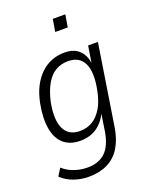

<svg xmlns="http://www.w3.org/2000/svg" viewBox="-161 -778 828 1051"><g transform="rotate(-20 253.0 -252.0)"><path d="M171 188Q128 188 86.5 174Q45 160 13 130L40 87Q61 106 85 117Q109 128 133 133Q157 138 181 138Q248 138 286 101Q324 64 337 -13L356 -136H362Q347 -95 321.5 -67Q296 -39 264.5 -26Q233 -13 196 -13Q135 -13 98.5 -45Q62 -77 51.5 -137.5Q41 -198 57 -282Q68 -337 89 -377Q110 -417 139 -444Q168 -471 202.5 -484Q237 -497 276 -497Q333 -497 364 -465Q395 -433 399 -375H394L412 -489H469L395 -17Q384 51 355 97Q326 143 279.5 165.5Q233 188 171 188ZM211 -64Q251 -64 283 -82.5Q315 -101 339 -140Q363 -179 375 -241Q395 -341 370 -393.5Q345 -446 278 -446Q238 -446 206 -427.5Q174 -409 151 -369.5Q128 -330 114 -269Q95 -170 120 -117Q145 -64 211 -64ZM268 -620 280 -692H353L341 -620Z"/></g></svg>

Font: Nunito Sans 10pt Condensed Light
Style: Italic
Weight: 300
Width: 3
Italic angle: -9°
Designer: Vernon Adams
Foundry: Vernon Adams
Version: Version 3.101;gftools[0.9.27]